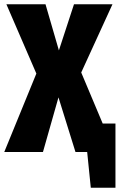

<svg xmlns="http://www.w3.org/2000/svg" viewBox="-29 -715 563 903"><path d="M454 -134H514V168H398L381 0H326L246 -257L173 0H-9L142 -369L1 -695H185L248 -478L319 -695H500L353 -374Z"/></svg>

Font: Fira Sans Extra Condensed ExtraBold
Style: Regular
Weight: 800
Width: 1
Designer: Carrois Corporate & Edenspiekermann AG
Foundry: Carrois Corporate GbR & Edenspiekermann AG
Version: Version 4.203